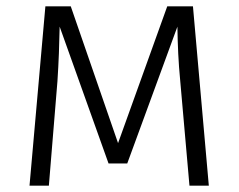

<svg xmlns="http://www.w3.org/2000/svg" viewBox="-20 -585 752 605"><path d="M588 -565H507L352 -134L203 -565H123L73 0H134L161 -329C165 -390 167 -447 168 -501L322 -70H381L539 -501C540 -441 542 -391 548 -329L577 0H638Z"/></svg>

Font: Glow Sans SC Normal
Style: Regular
Weight: 400
Designer: Ryoko NISHIZUKA (kana, bopomofo & ideographs); Paul D. Hunt (Latin, Greek & Cyrillic); Sandoll Communications, Soo-young
Version: Version 0.93